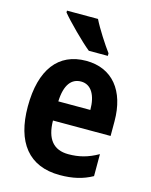

<svg xmlns="http://www.w3.org/2000/svg" viewBox="-116 -842 730 927"><g transform="rotate(15 248.5 -378.0)"><path d="M257 -766H102V-757C132 -720 214 -638 254 -606H349V-619C324 -652 278 -723 257 -766ZM255 -556C117 -556 39 -456 39 -270C39 -92 118 10 273 10C338 10 388 -2 435 -28V-138C384 -109 340 -98 287 -98C213 -98 175 -144 174 -236H462V-309C462 -462 386 -556 255 -556ZM257 -453C308 -453 335 -405 335 -332H175C178 -417 210 -453 257 -453Z"/></g></svg>

Font: Noto Sans Arabic UI Cn
Style: Bold
Weight: 700
Width: 3
Designer: Monotype Design Team, Nadine Chahine and Nizar Qandah
Foundry: Monotype Imaging Inc.
Version: Version 2.010